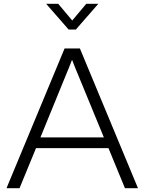

<svg xmlns="http://www.w3.org/2000/svg" viewBox="-20 -982 754 1002"><path d="M14 0 317 -729H397L700 0H632L546 -209H168L82 0ZM323 -588 191 -265H522L389 -588Q381 -608 372.5 -628Q364 -648 356 -670Q348 -648 339.5 -628Q331 -608 323 -588ZM338 -828 221 -962H284L357 -875L430 -962H493L376 -828Z"/></svg>

Font: BDO Grotesk Light
Style: Regular
Weight: 300
Designer: Deni Anggara
Foundry: Lokal Container
Version: Version 2.000